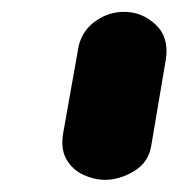

<svg xmlns="http://www.w3.org/2000/svg" viewBox="-20 -948 294 316"><path d="M153 -652Q135.5 -652 117.8 -660Q100 -668 89.8 -685Q79.5 -702 84 -729L109.5 -872.5Q116 -898.5 137.5 -913.5Q159 -928.5 184 -928.5Q214 -928.5 236.2 -907.5Q258.5 -886.5 253 -850.5L229 -708.5Q224.5 -680.5 200.5 -666.2Q176.5 -652 153 -652Z"/></svg>

Font: Edu VIC WA NT Hand Pre
Style: Regular
Weight: 400
Designer: Tina and Corey Anderson, Eben Sorkin, Mirko Velimirovic
Foundry: Google for Education
Version: Version 1.000